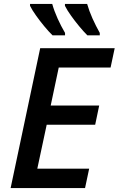

<svg xmlns="http://www.w3.org/2000/svg" viewBox="-20 -960 605 980"><path d="M34.2 0 185.1 -713.9H565.4L544.4 -615.2H279.8L238.8 -421.4H486.3L465.8 -323.2H218.3L170.4 -99.1H435.1L414.1 0ZM425.8 -779.8Q406.2 -799.3 384 -826.2Q361.8 -853 342.3 -880.4Q322.8 -907.7 311.5 -930.2V-939.9H424.8Q434.6 -904.8 452.1 -865.7Q469.7 -826.7 489.3 -792V-779.8ZM248 -779.8Q228 -799.3 205.8 -826.2Q183.6 -853 164.1 -880.4Q144.5 -907.7 133.3 -930.2V-939.9H246.6Q256.3 -904.8 273.9 -865.7Q291.5 -826.7 312 -792V-779.8Z"/></svg>

Font: Open Sans SemiBold
Style: Italic
Weight: 600
Italic angle: -12°
Designer: Monotype Design Team
Foundry: Monotype Imaging Inc.
Version: Version 3.003; ttfautohint (v1.8.4)